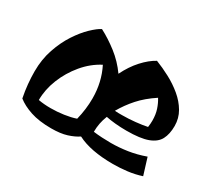

<svg xmlns="http://www.w3.org/2000/svg" viewBox="-111 -743 1077 970"><g transform="rotate(30 428.0 -257.5)"><path d="M266 24Q195 24 145.5 7.5Q96 -9 65 -34Q57 -74 53.5 -111.5Q50 -149 50 -184Q50 -254 70.5 -314Q91 -374 121.5 -420.5Q152 -467 184 -497.5Q216 -528 238 -539Q288 -513 337 -475Q386 -437 423 -385Q450 -440 486 -479.5Q522 -519 559 -539Q600 -523 642.5 -500.5Q685 -478 721 -448Q757 -418 779 -380.5Q801 -343 801 -298Q801 -251 784.5 -219.5Q768 -188 725 -172Q682 -156 601 -156Q567 -156 535.5 -159Q504 -162 481 -167Q462 -120 462 -69Q485 -66 512 -64.5Q539 -63 564 -63Q611 -63 660.5 -70.5Q710 -78 760 -96L790 1Q750 14 708 19Q666 24 626 24Q495 24 418 -16Q393 1 356.5 12.5Q320 24 266 24ZM212 -63Q250 -63 288.5 -68.5Q327 -74 356 -84Q364 -116 368 -148Q372 -180 372 -211Q372 -306 332 -385Q276 -356 233 -304.5Q190 -253 165.5 -191.5Q141 -130 141 -69Q173 -63 212 -63ZM543 -213Q581 -213 619.5 -217Q658 -221 687 -227Q690 -247 690 -265Q690 -301 680.5 -329.5Q671 -358 657 -380Q601 -343 564.5 -302Q528 -261 501 -214Q511 -213 522 -213Q533 -213 543 -213Z"/></g></svg>

Font: Joti One
Style: Regular
Weight: 400
Designer: Eduardo Rodriguez Tunni
Foundry: Eduardo Rodriguez Tunni
Version: Version 1.002; ttfautohint (v1.8.4.7-5d5b);gftools[0.9.24]